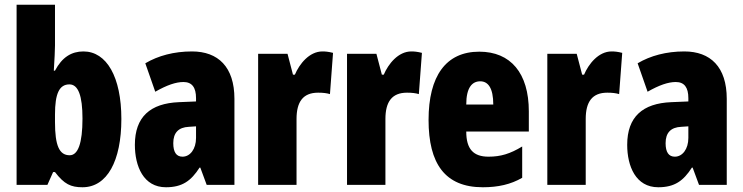

<svg xmlns="http://www.w3.org/2000/svg" viewBox="-20 -780 3135 810"><path d="M212 -588V-760H50V0H180L204 -54H212C251 -3 279 10 328 10C432 10 492 -101 492 -278C492 -455 430 -563 332 -563C282 -563 242 -539 212 -482H207C210 -532 212 -567 212 -588ZM273 -424C310 -424 328 -376 328 -280C328 -175 309 -125 274 -125C230 -125 212 -166 212 -265V-297C212 -385 230 -424 273 -424Z M790 -563C714 -563 647 -545 593 -513L635 -393C684 -421 722 -434 754 -434C790 -434 807 -411 807 -366V-352L735 -349C614 -344 549 -287 549 -169C549 -79 585 10 680 10C749 10 786 -17 822 -73H825L852 0H969V-363C969 -498 900 -563 790 -563ZM777 -245 807 -247V-198C807 -151 782 -119 750 -119C724 -119 711 -138 711 -176C711 -220 733 -243 777 -245Z M1340 -563C1285 -563 1243 -510 1224 -465H1216L1193 -553H1069V0H1231V-278C1231 -350 1258 -389 1322 -389C1343 -389 1359 -387 1372 -383L1385 -557C1365 -562 1353 -563 1340 -563Z M1715 -563C1660 -563 1618 -510 1599 -465H1591L1568 -553H1444V0H1606V-278C1606 -350 1633 -389 1697 -389C1718 -389 1734 -387 1747 -383L1760 -557C1740 -562 1728 -563 1715 -563Z M2002 -562C1861 -562 1788 -459 1788 -274C1788 -90 1857 10 2017 10C2081 10 2135 -2 2183 -30V-162C2132 -131 2092 -119 2041 -119C1977 -119 1947 -151 1947 -225H2211V-310C2211 -472 2134 -562 2002 -562ZM2006 -437C2039 -437 2061 -409 2061 -339H1947C1947 -411 1972 -437 2006 -437Z M2560 -563C2505 -563 2463 -510 2444 -465H2436L2413 -553H2289V0H2451V-278C2451 -350 2478 -389 2542 -389C2563 -389 2579 -387 2592 -383L2605 -557C2585 -562 2573 -563 2560 -563Z M2867 -563C2791 -563 2724 -545 2670 -513L2712 -393C2761 -421 2799 -434 2831 -434C2867 -434 2884 -411 2884 -366V-352L2812 -349C2691 -344 2626 -287 2626 -169C2626 -79 2662 10 2757 10C2826 10 2863 -17 2899 -73H2902L2929 0H3046V-363C3046 -498 2977 -563 2867 -563ZM2854 -245 2884 -247V-198C2884 -151 2859 -119 2827 -119C2801 -119 2788 -138 2788 -176C2788 -220 2810 -243 2854 -245Z"/></svg>

Font: Noto Sans Thai ExtCond Blk
Style: Regular
Weight: 900
Width: 2
Designer: Monotype Design Team
Foundry: Monotype Imaging Inc.
Version: Version 2.002